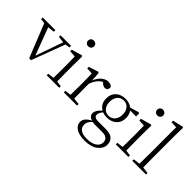

<svg xmlns="http://www.w3.org/2000/svg" viewBox="-42 -1560 2578 2578"><g transform="rotate(45 1247.0 -271.0)"><path d="M534.2 -510.7V-480.5L467.8 -468.8L290 5.9H254.9L64.5 -470.7L-3.9 -480.5V-510.7H236.3V-480.5L140.6 -469.7L288.1 -78.1L425.8 -468.8L334 -480.5V-510.7Z M645.5 -721.7Q645.5 -747.1 661.1 -762.2Q676.8 -777.3 701.2 -777.3Q725.6 -777.3 741.7 -762.2Q757.8 -747.1 757.8 -721.7Q757.8 -698.2 741.2 -683.1Q724.6 -668 701.2 -668Q677.7 -668 661.6 -683.1Q645.5 -698.2 645.5 -721.7ZM740.2 -40 820.3 -29.3V0H582V-29.3L670.9 -40Q672.9 -149.4 672.9 -226.6V-282.2Q672.9 -365.2 669.9 -444.3L577.1 -451.2V-480.5L727.5 -523.4L740.2 -512.7L738.3 -376V-226.6Q738.3 -149.4 740.2 -40Z M1053.7 -512.7 1062.5 -380.9Q1087.9 -446.3 1133.3 -485.8Q1178.7 -525.4 1228.5 -525.4Q1286.1 -525.4 1303.7 -490.2Q1303.7 -430.7 1252 -430.7Q1223.6 -430.7 1191.4 -460.9L1178.7 -470.7Q1103.5 -430.7 1062.5 -320.3V-226.6Q1062.5 -151.4 1064.5 -40L1158.2 -29.3V0H907.2V-29.3L994.1 -40Q996.1 -149.4 996.1 -226.6V-281.2Q996.1 -373 993.2 -444.3L901.4 -450.2V-478.5L1040 -523.4Z M1551.8 -201.2Q1608.4 -201.2 1643.1 -242.2Q1677.7 -283.2 1677.7 -348.6Q1677.7 -413.1 1644 -453.1Q1610.4 -493.2 1554.7 -493.2Q1499 -493.2 1464.8 -452.1Q1430.7 -411.1 1430.7 -346.7Q1430.7 -282.2 1463.9 -241.7Q1497.1 -201.2 1551.8 -201.2ZM1646.5 11.7H1518.6Q1484.4 11.7 1461.9 7.8Q1406.2 53.7 1406.2 112.3Q1406.2 168 1447.8 195.8Q1489.3 223.6 1563.5 223.6Q1656.2 223.6 1707 189Q1757.8 154.3 1757.8 100.6Q1757.8 11.7 1646.5 11.7ZM1822.3 -510.7V-457L1708 -458Q1742.2 -415 1742.2 -346.7Q1742.2 -264.6 1689.5 -216.8Q1636.7 -168.9 1553.7 -168.9Q1506.8 -168.9 1470.7 -183.6Q1430.7 -137.7 1430.7 -102.5Q1430.7 -49.8 1510.7 -49.8H1659.2Q1738.3 -49.8 1778.3 -15.6Q1818.4 18.6 1818.4 82Q1818.4 155.3 1751 208.5Q1683.6 261.7 1562.5 261.7Q1455.1 261.7 1397.9 224.1Q1340.8 186.5 1340.8 124Q1340.8 51.8 1442.4 1Q1376 -19.5 1376 -77.1Q1376 -129.9 1448.2 -195.3Q1366.2 -242.2 1366.2 -346.7Q1366.2 -428.7 1418.5 -477.1Q1470.7 -525.4 1553.7 -525.4Q1632.8 -525.4 1681.6 -485.4L1805.7 -522.5Z M1958 -721.7Q1958 -747.1 1973.6 -762.2Q1989.3 -777.3 2013.7 -777.3Q2038.1 -777.3 2054.2 -762.2Q2070.3 -747.1 2070.3 -721.7Q2070.3 -698.2 2053.7 -683.1Q2037.1 -668 2013.7 -668Q1990.2 -668 1974.1 -683.1Q1958 -698.2 1958 -721.7ZM2052.7 -40 2132.8 -29.3V0H1894.5V-29.3L1983.4 -40Q1985.4 -149.4 1985.4 -226.6V-282.2Q1985.4 -365.2 1982.4 -444.3L1889.6 -451.2V-480.5L2040 -523.4L2052.7 -512.7L2050.8 -376V-226.6Q2050.8 -149.4 2052.7 -40Z M2374 -40 2466.8 -29.3V0H2207V-29.3L2302.7 -40Q2304.7 -157.2 2304.7 -226.6V-734.4L2212.9 -739.3V-768.6L2359.4 -802.7L2375 -794.9L2372.1 -640.6V-226.6Q2372.1 -157.2 2374 -40Z"/></g></svg>

Font: GenYoMin TW TTF Light
Style: Regular
Weight: 300
Version: Version 1.300